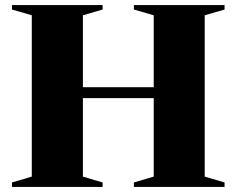

<svg xmlns="http://www.w3.org/2000/svg" viewBox="-20 -735 930 755"><path d="M306 -40.5 383.5 -17.5V0H27V-17.5L105 -40.5V-675L27 -697.5V-715H383.5V-697.5L306 -675V-392H584.5V-675L506.5 -697.5V-715H863V-697.5L785 -675V-40.5L863 -17.5V0H506.5V-17.5L584.5 -40.5V-349H306Z"/></svg>

Font: Newsreader 72pt
Style: Bold
Weight: 700
Designer: Hugues Gentile
Foundry: Production Type
Version: Version 1.003; ttfautohint (v1.8.3)